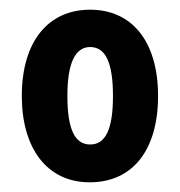

<svg xmlns="http://www.w3.org/2000/svg" viewBox="-20 -742 371 396"><path d="M306 -544C306 -658 251 -722 166 -722C79 -722 25 -656 25 -544C25 -436 77 -366 165 -366C254 -366 306 -433 306 -544ZM119 -544C119 -612 135 -645 166 -645C198 -645 213 -612 213 -544C213 -476 198 -444 166 -444C134 -444 119 -476 119 -544Z"/></svg>

Font: Noto Sans Hebrew ExtraCondensed
Style: Bold
Weight: 700
Width: 2
Designer: Monotype Design Team
Foundry: Monotype Imaging Inc.
Version: Version 2.004